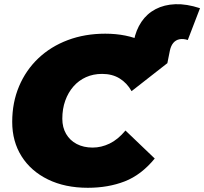

<svg xmlns="http://www.w3.org/2000/svg" viewBox="-20 -876 970 912"><path d="M397 16Q289 16 208 -23.5Q127 -63 82.5 -133.5Q38 -204 38 -297Q38 -389 70.5 -466Q103 -543 162 -599Q221 -655 302 -685.5Q383 -716 480 -716Q581 -716 659 -680Q737 -644 775 -576L605 -443Q583 -482 548 -503.5Q513 -525 465 -525Q423 -525 388.5 -509.5Q354 -494 329 -465.5Q304 -437 290 -398Q276 -359 276 -312Q276 -271 294 -240Q312 -209 344.5 -192Q377 -175 420 -175Q461 -175 500.5 -194Q540 -213 576 -256L715 -123Q651 -45 572.5 -14.5Q494 16 397 16ZM596 -576 616 -683Q626 -734 652 -772.5Q678 -811 719 -832.5Q760 -854 813 -856Q866 -858 930 -837L872 -686Q850 -693 832.5 -689.5Q815 -686 803.5 -672.5Q792 -659 787 -636L775 -576Z"/></svg>

Font: Montserrat Thin Black
Style: Italic
Weight: 900
Italic angle: -11.3°
Version: Version 9.000